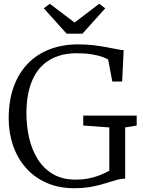

<svg xmlns="http://www.w3.org/2000/svg" viewBox="-20 -986 758 1017"><path d="M374 11Q291.5 11 226.8 -17.5Q162 -46 117.2 -96.8Q72.5 -147.5 49.2 -214.8Q26 -282 26 -359Q26 -452.5 52.2 -525.5Q78.5 -598.5 127 -648.8Q175.5 -699 243.5 -725Q311.5 -751 395.5 -751Q434.5 -751 471.8 -746.8Q509 -742.5 541.2 -736.5Q573.5 -730.5 598 -725.8Q622.5 -721 635 -720L627 -554H575L553 -670Q545.5 -676 524 -684Q502.5 -692 468 -698Q433.5 -704 387.5 -704Q302 -704 242.2 -668.2Q182.5 -632.5 151.2 -561.2Q120 -490 120 -384.5Q120 -318.5 134.2 -256Q148.5 -193.5 179.5 -143.5Q210.5 -93.5 260.2 -64Q310 -34.5 381 -34.5Q416.5 -34.5 447.8 -40.5Q479 -46.5 506.8 -57.2Q534.5 -68 559 -82V-311L421 -321V-373.5H704V-321L643 -311V-40Q622.5 -39.5 601.8 -34Q581 -28.5 557.8 -21Q534.5 -13.5 507.5 -6.2Q480.5 1 447.5 6Q414.5 11 374 11ZM333 -807.5 212 -942 244 -966 375 -866.5 505.5 -966 537.5 -942 416.5 -807.5Z"/></svg>

Font: Merriweather 24pt Light
Style: Regular
Weight: 300
Designer: Eben Sorkin
Foundry: Eben Sorkin
Version: Version 2.100